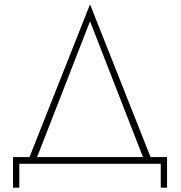

<svg xmlns="http://www.w3.org/2000/svg" viewBox="-20 -755 835 885"><path d="M721 0H69V110H40V-31H116L395 -735L674 -31H750V110H721ZM395 -657 151 -31H639Z"/></svg>

Font: Jost* Thin
Style: Regular
Weight: 200
Version: Version 3.7